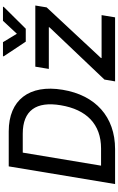

<svg xmlns="http://www.w3.org/2000/svg" viewBox="233 -1040 807 1313"><g transform="rotate(-90 636.5 -383.5)"><path d="M273.1 0C494.7 0 642 -134.2 679 -358.3C717.3 -587.4 609 -727.3 394.9 -727.3H155.2L34.4 0ZM160.2 -95.9 249.3 -631.4H378.6C537.6 -631.4 601.6 -539.4 573.2 -371.4C544 -195.7 443.9 -95.9 277.7 -95.9ZM736.5 0H1174.4L1189.6 -92.3H895.6L897 -97.3L1242.5 -468L1255.3 -545.5H837L821.7 -453.1H1107.2L1105.8 -448.2L748.9 -72.8ZM908 -761.4 1008.2 -610.8H1096.6L1246.1 -761.4L1246.8 -766.7H1150.6L1062.1 -671.5L1004.6 -766.7H908.7Z"/></g></svg>

Font: Margiela Sans Medium
Style: Italic
Weight: 500
Italic angle: -9.39999°
Designer: Stefan Endress, Andreas Faust
Version: Version 1.100;FEAKit 1.0